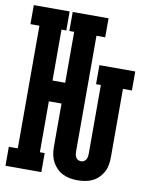

<svg xmlns="http://www.w3.org/2000/svg" viewBox="-85 -796 670 865"><g transform="rotate(10 250.0 -363.5)"><path d="M330 8Q312 8 295 5Q278 2 262.5 -5.5Q247 -13 234.5 -25.5Q222 -38 214 -53Q206 -68 202.5 -85.5Q199 -103 199 -120V-320H141V-87H163V0H-1V-87H40V-648H-1V-735H163V-648H141V-415H199V-648H177V-735H341V-648H301V-120Q301 -113 302 -106Q303 -99 306.5 -92.5Q310 -86 316.5 -82.5Q323 -79 330 -79Q337 -79 343.5 -82.5Q350 -86 353.5 -92.5Q357 -99 358 -106Q359 -113 359 -120V-433H337V-520H501V-433H460V-120Q460 -103 457 -85.5Q454 -68 446 -53Q438 -38 425.5 -25.5Q413 -13 397.5 -5.5Q382 2 364.5 5Q347 8 330 8Z"/></g></svg>

Font: Iosevka Curly Slab
Style: Bold
Weight: 700
Monospace: yes
Designer: Belleve Invis
Foundry: Belleve Invis
Version: Version 22.1.2; ttfautohint (v1.8.4)